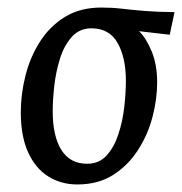

<svg xmlns="http://www.w3.org/2000/svg" viewBox="-20 -482 487 514"><path d="M186.7 11.8Q143.6 11.8 109.3 -9.6Q74.9 -31.1 55.3 -74.2Q35.7 -117.2 35.7 -180.9Q35.7 -229.9 48.1 -279.3Q60.5 -328.7 86.7 -370Q112.9 -411.4 153.6 -436.6Q194.4 -461.8 251.4 -461.8Q279.7 -461.8 306.4 -458.7Q333.1 -455.5 366.3 -452.8Q399.5 -450 447.2 -449.5L434.4 -389L352.2 -398.5Q370.6 -381 385.7 -345.4Q400.7 -309.7 400.7 -261.1Q400.7 -216.7 388.3 -169.1Q375.9 -121.6 349.6 -80.6Q323.3 -39.6 283.2 -13.9Q243.1 11.8 186.7 11.8ZM213.3 -43.6Q245.4 -43.6 265.6 -66Q285.8 -88.4 297.2 -123.4Q308.6 -158.5 312.8 -196.5Q317 -234.5 317 -266Q317 -327.8 294.8 -367Q272.6 -406.2 224.8 -406.2Q192.8 -406.2 172.2 -383.2Q151.6 -360.3 140.6 -325.1Q129.5 -289.8 125.3 -251.8Q121.1 -213.7 121.1 -184.3Q121.1 -117.7 144.3 -80.6Q167.5 -43.6 213.3 -43.6Z"/></svg>

Font: Ancizar Sans Thin
Style: Italic
Weight: 100
Italic angle: -4°
Designer: Cesar Puertas, Viviana Monsalve, Julian Moncada, Julian Prieto, Jose Castro, Mariel Hernandez, Felipe Aragon, Sara Alarc
Version: Version 8.100